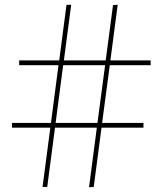

<svg xmlns="http://www.w3.org/2000/svg" viewBox="-20 -775 678 801"><path d="M30 -262V-242.5H190L157.5 5H177L209.5 -242.5H384L351.5 6L371 5L403.5 -242.5H578.5V-262H406L438 -503H608.5V-523H440.5L471 -755L451.5 -754L421 -523H246.5L277 -755H257.5L227 -523H60V-503H224L192.5 -262ZM212 -262 243.5 -503H418.5L386.5 -262Z"/></svg>

Font: Bodoni* 11pt
Style: Bold
Weight: 700
Version: Version 2.3